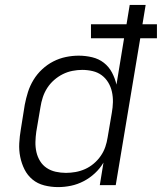

<svg xmlns="http://www.w3.org/2000/svg" viewBox="-20 -755 660 783"><path d="M217 8Q188 8 160.5 1Q133 -6 112.5 -23Q92 -40 80 -64Q68 -88 62.5 -115Q57 -142 58.5 -170.5Q60 -199 65 -228L81 -328Q86 -354 94 -379.5Q102 -405 116.5 -429Q131 -453 152 -472.5Q173 -492 197.5 -504.5Q222 -517 248.5 -522.5Q275 -528 301 -528Q329 -528 356 -521.5Q383 -515 403.5 -499Q424 -483 436.5 -459.5Q449 -436 455 -410L486 -599H351V-656H496L509 -735H574L561 -656H620V-599H552L452 0H387L402 -92Q388 -68 367 -48.5Q346 -29 321 -16Q296 -3 269.5 2.5Q243 8 217 8ZM249 -50Q268 -50 288 -53.5Q308 -57 327 -65.5Q346 -74 362.5 -88Q379 -102 391 -119.5Q403 -137 409.5 -156Q416 -175 419 -195L436 -295Q440 -317 440.5 -338.5Q441 -360 436.5 -380.5Q432 -401 421.5 -418.5Q411 -436 395 -448Q379 -460 358 -465Q337 -470 315 -470Q296 -470 275.5 -466Q255 -462 236 -452.5Q217 -443 200.5 -428.5Q184 -414 172.5 -396Q161 -378 154.5 -358Q148 -338 145 -318L128 -218Q125 -197 124.5 -176Q124 -155 128.5 -135Q133 -115 143.5 -98Q154 -81 170.5 -70Q187 -59 207.5 -54.5Q228 -50 249 -50Z"/></svg>

Font: Iosevka SS04 Light Extended
Style: Italic
Weight: 300
Width: 7
Italic angle: -9°
Monospace: yes
Designer: Belleve Invis
Foundry: Belleve Invis
Version: Version 19.0.0; ttfautohint (v1.8.4)